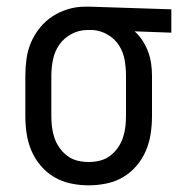

<svg xmlns="http://www.w3.org/2000/svg" viewBox="-20 -548 540 576"><path d="M246 8Q219 8 192.5 2.5Q166 -3 143 -16.5Q120 -30 102.5 -50.5Q85 -71 74.5 -95.5Q64 -120 60 -146.5Q56 -173 56 -200V-320Q56 -346 59.5 -371.5Q63 -397 73 -420.5Q83 -444 99.5 -464.5Q116 -485 137.5 -499Q159 -513 184 -520.5Q209 -528 235 -528H250L494 -520V-450L384 -454Q398 -441 408 -425.5Q418 -410 424.5 -392.5Q431 -375 433.5 -356.5Q436 -338 436 -320V-200Q436 -173 432 -146.5Q428 -120 417.5 -95.5Q407 -71 389.5 -50.5Q372 -30 349 -16.5Q326 -3 299.5 2.5Q273 8 246 8ZM246 -62Q263 -62 279.5 -66Q296 -70 309.5 -80Q323 -90 333 -104Q343 -118 348.5 -134Q354 -150 356 -166.5Q358 -183 358 -200V-320Q358 -344 354 -367.5Q350 -391 337.5 -411Q325 -431 304 -443.5Q283 -456 259 -458H242Q217 -458 194.5 -446Q172 -434 158 -414Q144 -394 139 -369.5Q134 -345 134 -320V-200Q134 -183 136 -166.5Q138 -150 143.5 -134Q149 -118 159 -104Q169 -90 182.5 -80Q196 -70 212.5 -66Q229 -62 246 -62Z"/></svg>

Font: Moesevka
Style: Regular
Weight: 400
Monospace: yes
Designer: Belleve Invis
Foundry: Belleve Invis
Version: Version 32.5.0; ttfautohint (v1.8.4)